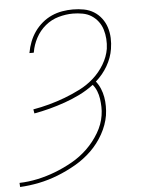

<svg xmlns="http://www.w3.org/2000/svg" viewBox="-73 -571 627 837"><g transform="rotate(-5 240.0 -152.5)"><path d="M-19 223 -20 205Q19 204 59 195.5Q99 187 138 172Q177 157 214 136Q251 115 281.5 85.5Q312 56 334 19Q356 -18 362 -57Q365 -76 364.5 -94Q364 -112 361.5 -129.5Q359 -147 352.5 -163.5Q346 -180 335 -193Q306 -171 273.5 -155Q241 -139 207 -127Q173 -115 139 -106Q105 -97 71 -91L68 -109Q103 -115 138 -124.5Q173 -134 207.5 -147Q242 -160 275.5 -177Q309 -194 337 -219Q365 -244 384.5 -276.5Q404 -309 410 -344Q413 -366 411.5 -387.5Q410 -409 404 -428.5Q398 -448 386 -464Q374 -480 357 -491Q340 -502 318.5 -506Q297 -510 276 -510Q245 -510 213 -501Q181 -492 155 -470.5Q129 -449 113 -419Q97 -389 92 -358L91 -355H72L73 -358Q77 -381 86 -404Q95 -427 109 -447Q123 -467 142.5 -483.5Q162 -500 184.5 -510Q207 -520 230.5 -524Q254 -528 277 -528Q302 -528 325.5 -523.5Q349 -519 368.5 -507Q388 -495 402 -476.5Q416 -458 423 -436Q430 -414 431 -390Q432 -366 428 -342Q422 -304 401.5 -268.5Q381 -233 350 -206Q362 -191 369.5 -173Q377 -155 380.5 -135.5Q384 -116 384 -95.5Q384 -75 381 -55Q374 -14 352 25.5Q330 65 298 96Q266 127 227 149.5Q188 172 147 188Q106 204 64 212.5Q22 221 -19 223Z"/></g></svg>

Font: Iosevka Thin
Style: Italic
Weight: 100
Italic angle: -9°
Monospace: yes
Designer: Belleve Invis
Foundry: Belleve Invis
Version: Version 32.5.0; ttfautohint (v1.8.4)